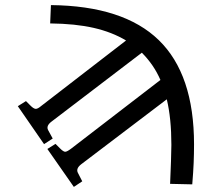

<svg xmlns="http://www.w3.org/2000/svg" viewBox="-20 -552 846 754"><path d="M270 182 166 33 198 13 216 31Q229 44 236 44Q243 44 259 32L610 -238Q584 -298 537 -345L183 -75Q160 -58 169 -41L187 -8L153 14L50 -135L82 -155L100 -137Q112 -125 120 -124.5Q128 -124 142 -136L475 -393Q420 -426 348 -442.5Q276 -459 177 -460L180 -532Q465 -529 603.5 -394.5Q742 -260 742 15Q742 52 740.5 88Q739 124 735 172L648 170Q650 123 651.5 81Q653 39 653 17Q653 -87 635 -162L299 93Q277 110 286 127L303 160Z"/></svg>

Font: Literata 7pt
Style: Regular
Weight: 400
Designer: Latin by Veronika Burian and Jose Scaglione. Greek by Irene Vlachou. Cyrillic by Vera Evstafieva.
Foundry: TypeTogether
Version: Version 3.002